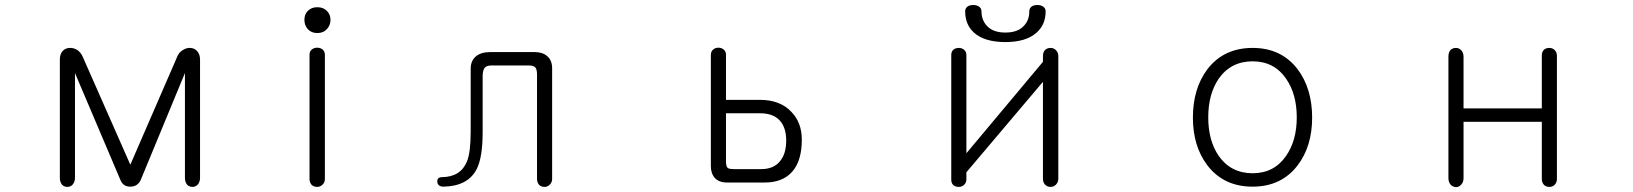

<svg xmlns="http://www.w3.org/2000/svg" viewBox="-20 -731 6540 769"><path d="M219.7 -492.2V-18.6Q219.7 -2 228.5 8.8Q237.3 17.6 250 17.6Q261.7 17.6 270.5 8.8Q280.3 -2 280.3 -18.6V-438.5L462.9 -8.8Q473.6 16.6 502 16.6Q530.3 16.6 543 -8.8L720.7 -438.5V-18.6Q720.7 -2 729.5 8.8Q738.3 17.6 751 17.6Q762.7 17.6 771.5 8.8Q781.2 -2 781.2 -18.6V-492.2Q781.2 -513.7 769.5 -526.4Q758.8 -538.1 742.2 -539.1Q726.6 -540 711.9 -530.3Q695.3 -520.5 688.5 -501L502 -71.3L312.5 -501Q304.7 -520.5 289.1 -531.2Q274.4 -540 257.8 -539.1Q241.2 -538.1 230.5 -526.4Q219.7 -513.7 219.7 -492.2Z M1219.7 -511.7V-14.6Q1219.7 0 1228.5 9.8Q1237.3 17.6 1250 17.6Q1262.7 17.6 1271.5 8.8Q1281.2 0 1281.2 -14.6V-511.7Q1281.2 -525.4 1271.5 -533.2Q1262.7 -540 1250 -540Q1237.3 -540 1228.5 -532.2Q1219.7 -525.4 1219.7 -511.7ZM1251 -702.1Q1226.6 -702.1 1211.9 -686.5Q1199.2 -672.9 1199.2 -651.4Q1199.2 -630.9 1211.9 -615.2Q1226.6 -598.6 1251 -598.6Q1275.4 -598.6 1290 -615.2Q1303.7 -630.9 1303.7 -651.4Q1303.7 -672.9 1290 -686.5Q1275.4 -702.1 1251 -702.1Z M1944.3 -522.5Q1906.2 -522.5 1885.7 -504.9Q1865.2 -487.3 1865.2 -456.1V-206.1Q1865.2 -121.1 1850.6 -85Q1825.2 -22.5 1751 -21.5Q1730.5 -21.5 1731.4 -2.9Q1733.4 16.6 1756.8 16.6Q1853.5 14.6 1888.7 -52.7Q1913.1 -99.6 1913.1 -201.2V-425.8Q1913.1 -448.2 1920.9 -459Q1928.7 -468.8 1948.2 -468.8H2096.7Q2117.2 -468.8 2124 -460.9Q2130.9 -453.1 2130.9 -432.6V-14.6Q2130.9 0 2139.6 9.8Q2148.4 17.6 2161.1 17.6Q2172.9 17.6 2181.6 8.8Q2191.4 0 2191.4 -14.6V-457Q2191.4 -489.3 2171.9 -505.9Q2153.3 -522.5 2121.1 -522.5Z M2887.7 -277.3H3024.4Q3076.2 -277.3 3102.5 -249Q3128.9 -220.7 3128.9 -168Q3128.9 -115.2 3104.5 -85.9Q3079.1 -53.7 3029.3 -53.7H2919.9Q2900.4 -53.7 2894.5 -58.6Q2887.7 -64.5 2887.7 -85ZM2827.1 -510.7V-66.4Q2827.1 -36.1 2842.8 -18.6Q2859.4 0 2891.6 0H3043Q3116.2 0 3154.3 -44.9Q3191.4 -87.9 3191.4 -171.9Q3191.4 -240.2 3149.4 -283.2Q3104.5 -331.1 3023.4 -331.1H2887.7V-511.7Q2887.7 -525.4 2877.9 -533.2Q2869.1 -540 2857.4 -540Q2844.7 -540 2835.9 -532.2Q2827.1 -524.4 2827.1 -510.7Z M3911.1 -685.5Q3911.1 -698.2 3900.4 -705.1Q3891.6 -710.9 3877.9 -710.9Q3864.3 -710.9 3855.5 -705.1Q3845.7 -698.2 3845.7 -685.5Q3845.7 -631.8 3881.8 -599.6Q3923.8 -562.5 4006.8 -562.5Q4088.9 -562.5 4130.9 -599.6Q4168 -631.8 4168 -685.5Q4168 -698.2 4157.2 -705.1Q4148.4 -710.9 4134.8 -710.9Q4121.1 -710.9 4112.3 -705.1Q4102.5 -698.2 4102.5 -685.5Q4102.5 -651.4 4083 -629.9Q4058.6 -600.6 4006.8 -600.6Q3954.1 -600.6 3929.7 -630.9Q3911.1 -653.3 3911.1 -685.5ZM4218.8 -505.9Q4218.8 -521.5 4209 -530.3Q4200.2 -539.1 4187.5 -539.1Q4174.8 -539.1 4166 -531.2Q4157.2 -522.5 4157.2 -505.9V-483.4L3850.6 -117.2V-510.7Q3850.6 -524.4 3840.8 -532.2Q3832 -539.1 3820.3 -539.1Q3807.6 -539.1 3798.8 -532.2Q3790 -524.4 3790 -510.7V-10.7Q3790 2.9 3798.8 10.7Q3807.6 17.6 3820.3 17.6Q3832 17.6 3840.8 9.8Q3850.6 1 3850.6 -12.7V-41L4157.2 -403.3V-15.6Q4157.2 0 4166 8.8Q4174.8 17.6 4187.5 17.6Q4200.2 17.6 4209 8.8Q4218.8 -1 4218.8 -15.6Z M4997.1 -539.1Q4880.9 -539.1 4815.4 -453.1Q4757.8 -376 4757.8 -259.8Q4757.8 -145.5 4815.4 -69.3Q4880.9 16.6 4997.1 16.6Q5112.3 16.6 5177.7 -69.3Q5235.4 -145.5 5235.4 -259.8Q5235.4 -376 5177.7 -453.1Q5112.3 -539.1 4997.1 -539.1ZM4997.1 -485.4Q5083 -485.4 5130.9 -416Q5173.8 -354.5 5173.8 -260.7Q5173.8 -168 5130.9 -106.4Q5083 -37.1 4997.1 -37.1Q4910.2 -37.1 4861.3 -106.4Q4819.3 -168 4819.3 -260.7Q4819.3 -354.5 4861.3 -416Q4910.2 -485.4 4997.1 -485.4Z M5781.2 -503.9V-18.6Q5781.2 -2 5790 8.8Q5798.8 17.6 5811.5 18.6Q5823.2 18.6 5832 8.8Q5841.8 -1 5841.8 -17.6V-243.2H6155.3V-14.6Q6155.3 0 6164.1 9.8Q6172.9 17.6 6185.5 17.6Q6197.3 17.6 6206.1 9.8Q6215.8 0 6215.8 -14.6V-506.8Q6215.8 -522.5 6206.1 -531.2Q6197.3 -539.1 6185.5 -539.1Q6172.9 -539.1 6164.1 -532.2Q6155.3 -523.4 6155.3 -508.8V-296.9H5841.8V-503.9Q5841.8 -520.5 5832 -530.3Q5823.2 -539.1 5811.5 -539.1Q5798.8 -539.1 5790 -531.2Q5781.2 -521.5 5781.2 -503.9Z"/></svg>

Font: GulimChe
Style: Regular
Weight: 400
Monospace: yes
Version: Version 2.21